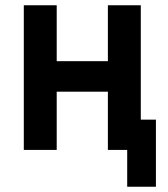

<svg xmlns="http://www.w3.org/2000/svg" viewBox="-20 -570 640 730"><path d="M70.5 0V-550H195.6V-337.4H390.2V-550H515.3V0H390.2V-221.4H195.6V0ZM463.6 140V-115.1H572.8V140Z"/></svg>

Font: Pitagon Sans Mono
Style: Regular
Weight: 400
Monospace: yes
Designer: Travis Tran
Foundry: Pitagon
Version: Version 1.001;gftools[0.9.26]